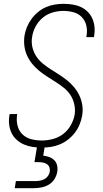

<svg xmlns="http://www.w3.org/2000/svg" viewBox="-20 -763 540 1003"><path d="M198 8Q174 8 150.5 4.5Q127 1 106 -8Q85 -17 68 -32Q51 -47 41 -67Q31 -87 28 -111Q25 -135 29 -159Q29 -161 29.5 -163Q30 -165 31 -167H70Q70 -165 69.5 -163.5Q69 -162 69 -161Q65 -132 72 -105.5Q79 -79 97.5 -61Q116 -43 143 -36Q170 -29 198 -29Q226 -29 255.5 -36.5Q285 -44 309.5 -62.5Q334 -81 349.5 -108.5Q365 -136 370 -164Q374 -192 368 -218.5Q362 -245 348 -266.5Q334 -288 314 -304Q294 -320 272 -334Q250 -348 228 -362Q206 -376 186 -392Q166 -408 149.5 -428Q133 -448 122 -471.5Q111 -495 107.5 -522Q104 -549 108 -577Q112 -600 121 -622Q130 -644 144.5 -664Q159 -684 178.5 -700Q198 -716 220 -725.5Q242 -735 265 -739Q288 -743 311 -743Q335 -743 358 -739.5Q381 -736 401 -727Q421 -718 437 -702.5Q453 -687 462 -667Q471 -647 473.5 -624Q476 -601 472 -577Q472 -575 471.5 -573Q471 -571 471 -569H431Q431 -570 431.5 -572Q432 -574 432 -575Q437 -603 431 -629Q425 -655 407.5 -673.5Q390 -692 364 -699Q338 -706 311 -706Q284 -706 255.5 -698Q227 -690 204 -671Q181 -652 166.5 -625.5Q152 -599 148 -571Q143 -544 149 -517.5Q155 -491 169 -469.5Q183 -448 203 -431.5Q223 -415 245 -401Q267 -387 289 -373Q311 -359 331 -343Q351 -327 367.5 -307Q384 -287 395 -263.5Q406 -240 410 -213Q414 -186 409 -158Q405 -135 395.5 -112Q386 -89 370.5 -69Q355 -49 335 -33.5Q315 -18 292 -8.5Q269 1 245 4.5Q221 8 198 8ZM57 220 63 183H163Q175 183 187.5 181Q200 179 211.5 173Q223 167 230.5 156.5Q238 146 240 134Q242 122 238 111Q234 100 224.5 94Q215 88 203.5 86Q192 84 180 84H160L174 0H214L206 50Q222 52 237.5 57.5Q253 63 264 74.5Q275 86 278.5 102Q282 118 279 135Q276 154 264.5 172.5Q253 191 235 201.5Q217 212 197 216Q177 220 157 220Z"/></svg>

Font: Iosevka SS04 XLt Obl
Style: Regular
Weight: 200
Italic angle: -9°
Monospace: yes
Designer: Belleve Invis
Foundry: Belleve Invis
Version: Version 19.0.0; ttfautohint (v1.8.4)